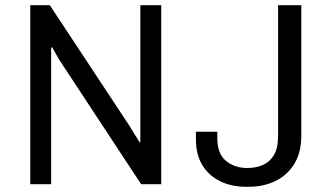

<svg xmlns="http://www.w3.org/2000/svg" viewBox="-20 -706 1264 736"><path d="M96 0V-686H171L474 -227L515 -161H518V-686H598V0H521L209 -474L180 -524H176V0ZM923 10Q868 10 824.5 -11Q781 -32 756 -72.5Q731 -113 731 -171V-201H813V-177Q813 -117 846 -89.5Q879 -62 928 -62Q961 -62 987.5 -73.5Q1014 -85 1030 -111.5Q1046 -138 1046 -185V-686H1135V-187Q1135 -121 1108 -77.5Q1081 -34 1035.5 -12Q990 10 933 10Z"/></svg>

Font: Chivo Medium Light
Style: Regular
Weight: 300
Version: Version 2.002